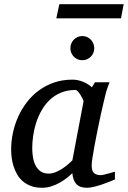

<svg xmlns="http://www.w3.org/2000/svg" viewBox="-20 -867 599 899"><path d="M371.1 -392.1Q371.6 -394.5 367.4 -403.3Q363.3 -412.1 357.4 -421.6Q351.6 -431.2 345 -438.5Q338.4 -445.8 334 -445.8Q295.9 -445.8 265.9 -433.3Q235.8 -420.9 213.4 -399.7Q190.9 -378.4 175 -350.6Q159.2 -322.8 149.4 -292.5Q139.6 -262.2 135.3 -231.4Q130.9 -200.7 130.9 -172.9Q130.9 -151.9 134.3 -130.9Q137.7 -109.9 146.2 -92.8Q154.8 -75.7 169.7 -64.9Q184.6 -54.2 208 -54.2Q225.6 -54.2 243.2 -62Q260.7 -69.8 275.9 -80.1Q291 -90.3 302.2 -100.6Q313.5 -110.8 318.8 -116.2ZM518.1 -26.9Q512.2 -24.4 496.6 -17.8Q481 -11.2 461.7 -4.6Q442.4 2 422.6 7.1Q402.8 12.2 388.2 12.2Q370.1 12.2 357.7 7.8Q345.2 3.4 337.2 -5.4Q329.1 -14.2 324.7 -26.9Q320.3 -39.6 318.8 -56.2Q307.6 -45.4 292.5 -33.4Q277.3 -21.5 259 -11.2Q240.7 -1 220 5.6Q199.2 12.2 176.8 12.2Q147.5 12.2 125.2 3.9Q103 -4.4 86.9 -18.3Q70.8 -32.2 60.3 -50.5Q49.8 -68.8 43.5 -88.6Q37.1 -108.4 34.7 -128.7Q32.2 -148.9 32.2 -167Q32.2 -205.6 40.5 -244.9Q48.8 -284.2 65.2 -320.6Q81.5 -356.9 106 -388.7Q130.4 -420.4 162.4 -443.8Q194.3 -467.3 233.6 -480.7Q272.9 -494.1 319.8 -494.1Q333.5 -494.1 346.9 -491Q360.4 -487.8 372.1 -482.7Q383.8 -477.5 393.6 -471.2Q403.3 -464.8 410.2 -458L424.8 -481.9H493.2Q490.7 -476.1 487.8 -468Q484.9 -460 481.9 -451.7Q479 -443.4 476.8 -436Q474.6 -428.7 474.1 -424.8Q470.7 -411.6 464.4 -385Q458 -358.4 450.9 -325.2Q443.8 -292 436.3 -255.6Q428.7 -219.2 422.9 -186.8Q417 -154.3 413.1 -129.2Q409.2 -104 409.2 -92.8Q409.2 -66.4 420.4 -56.6Q431.6 -46.9 452.1 -46.9Q457 -46.9 466.6 -49.1Q476.1 -51.3 486.3 -54.2Q496.6 -57.1 505.4 -59.6Q514.2 -62 518.1 -63ZM546.4 -781.2H243.7L257.8 -847.2H559.1ZM421.4 -641.1Q421.4 -629.4 417 -619.1Q412.6 -608.9 405 -601.3Q397.5 -593.8 387.2 -589.4Q377 -585 365.2 -585Q353.5 -585 343.5 -589.4Q333.5 -593.8 325.9 -601.3Q318.4 -608.9 314 -619.1Q309.6 -629.4 309.6 -641.1Q309.6 -652.8 313.7 -663.1Q317.9 -673.3 325.4 -681.2Q333 -689 343.3 -693.6Q353.5 -698.2 365.2 -698.2Q377 -698.2 387.2 -693.8Q397.5 -689.5 405 -681.6Q412.6 -673.8 417 -663.3Q421.4 -652.8 421.4 -641.1Z"/></svg>

Font: Charis SIL
Style: Italic
Weight: 400
Italic angle: -11°
Foundry: SIL International
Version: Version 4.112